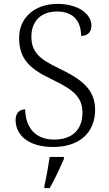

<svg xmlns="http://www.w3.org/2000/svg" viewBox="-20 -744 559 985"><path d="M253 10C389 10 468 -65 468 -181C468 -290 390 -341 285 -392C184 -440 141 -475 141 -557C141 -632 187 -685 273 -685C358 -685 396 -633 396 -560C429 -560 449 -578 449 -613C449 -672 382 -724 275 -724C159 -724 78 -654 78 -550C78 -444 129 -392 246 -337C361 -282 403 -243 403 -166C403 -81 353 -28 258 -28C158 -28 111 -93 109 -183C78 -183 60 -161 60 -129C60 -52 124 10 253 10ZM208 208V221H235C259 180 290 113 308 71V61H235C228 107 219 161 208 208Z"/></svg>

Font: Noto Serif Georgian Light
Style: Regular
Weight: 300
Designer: Monotype Design Team, Akaki Razmadze
Foundry: Google LLC
Version: Version 2.003